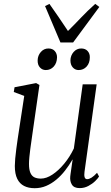

<svg xmlns="http://www.w3.org/2000/svg" viewBox="-20 -980 582 1010"><path d="M162.5 10Q130 10 106.8 -1.8Q83.5 -13.5 70.8 -39.2Q58 -65 58 -107Q58 -121.5 60 -145.5Q62 -169.5 65.8 -197Q69.5 -224.5 73 -249Q76.5 -273.5 79 -288.5L107.5 -475.5L52.5 -496L56.5 -521L170 -543L187.5 -533L151.5 -282.5Q149 -264.5 145.8 -242.2Q142.5 -220 139.5 -197.2Q136.5 -174.5 134.5 -153.8Q132.5 -133 132.5 -118Q132.5 -88 139.8 -71Q147 -54 161 -47.2Q175 -40.5 195 -40.5Q224 -40.5 256 -61.8Q288 -83 317.8 -119Q347.5 -155 368.5 -199L415 -536.5H488.5L424.5 -76Q422 -58 425.2 -47.8Q428.5 -37.5 438.5 -37.5Q448.5 -37.5 461.5 -45.5Q474.5 -53.5 490.5 -71L501 -51.5Q495.5 -42 480.8 -27.5Q466 -13 445 -1.8Q424 9.5 399 9.5Q369.5 9.5 358.2 -8.8Q347 -27 349.5 -51.5Q349.5 -54 351 -64.2Q352.5 -74.5 354.5 -88.5Q356.5 -102.5 358.5 -116.5Q360.5 -130.5 362 -140L361 -140.5Q343.5 -110 322.2 -82.8Q301 -55.5 276 -34.8Q251 -14 222.8 -2Q194.5 10 162.5 10ZM221 -611.5Q202.5 -611.5 190 -625.2Q177.5 -639 178 -662.5Q178.5 -688 194.8 -706.5Q211 -725 234.5 -725Q256.5 -725 268.2 -711.5Q280 -698 280 -678.5Q279.5 -648.5 262.8 -630Q246 -611.5 221 -611.5ZM393.5 -611.5Q375.5 -611.5 363 -625.2Q350.5 -639 350.5 -662.5Q351 -688 367.2 -706.5Q383.5 -725 407 -725Q429 -725 441 -711.5Q453 -698 452.5 -678.5Q452.5 -648.5 435.8 -630Q419 -611.5 393.5 -611.5ZM298 -756.5 217 -948 240 -959.5Q263 -927 287.2 -891.8Q311.5 -856.5 337.5 -817Q372.5 -851.5 405.8 -886.8Q439 -922 481 -959.5L502.5 -943.5L364.5 -756.5Z"/></svg>

Font: Merriweather 72pt Light
Style: Italic
Weight: 300
Italic angle: -7.8°
Version: Version 2.101